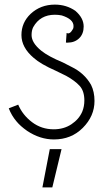

<svg xmlns="http://www.w3.org/2000/svg" viewBox="-20 -585 487 833"><path d="M59 -131Q78 -86 119 -55Q160 -24 213 -24Q257 -24 290 -46Q323 -68 337 -101Q346 -123 346 -149Q346 -190 325.5 -212.5Q305 -235 267 -256L222 -278Q156 -307 126 -334Q73 -379 73 -433Q73 -487 113 -525Q156 -565 218 -565Q268 -565 307 -538Q343 -507 343 -470Q343 -438 323.5 -419Q304 -400 273 -400H270Q270 -400 268 -400L266 -401L269 -442Q273 -440 275 -440Q280 -440 284.5 -443.5Q289 -447 292.5 -453Q296 -459 297 -460Q299 -464 299 -472Q299 -502 248 -518Q234 -521 218 -521Q154 -521 124 -467Q117 -453 117 -433Q117 -399 159 -365Q190 -340 253 -314Q258 -312 271.5 -304.5Q285 -297 290 -295Q346 -268 375 -217Q390 -187 390 -147Q390 -81 339 -30Q289 20 214 20Q154 20 98 -17Q68 -38 51 -59Q30 -84 18 -115ZM207 228H164L196 62H247Z"/></svg>

Font: Bhavuka
Style: Regular
Weight: 400
Version: 2.94.0; ttfautohint (v1.2) -l 7 -r 28 -G 50 -x 13 -D deva -f